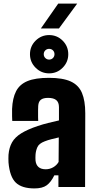

<svg xmlns="http://www.w3.org/2000/svg" viewBox="-20 -1045 542 1073"><path d="M172.5 8Q102 8 68.2 -24.5Q34.5 -57 27.5 -137Q27 -145.5 27 -159Q27 -172.5 27.5 -180Q31 -221 47.5 -249.8Q64 -278.5 98.8 -300Q133.5 -321.5 191.5 -341Q221.5 -351 248 -357.5Q274.5 -364 309.5 -372V-446Q309.5 -473 294.5 -485.5Q279.5 -498 248.5 -498Q221.5 -498 208.2 -487.5Q195 -477 193.5 -453Q193 -447.5 192.8 -428.2Q192.5 -409 192.8 -390.5Q193 -372 193.5 -369H48.5Q48 -375 47.5 -395.5Q47 -416 47.5 -436Q50 -496.5 69.8 -535Q89.5 -573.5 133.5 -591.8Q177.5 -610 253.5 -610Q331 -610 375.2 -589.8Q419.5 -569.5 438 -525.8Q456.5 -482 456.5 -412L455.5 0H306.5V-65H283.5Q265 -27 241 -9.5Q217 8 172.5 8ZM235.5 -99Q258 -99 277.5 -110.2Q297 -121.5 307.5 -140L308.5 -277Q288.5 -272.5 267.8 -267.2Q247 -262 229.5 -255Q198 -243 189 -222.8Q180 -202.5 178.5 -180Q178 -167.5 178 -163Q178 -158.5 178.5 -148Q181 -124 195.2 -111.5Q209.5 -99 235.5 -99ZM254.5 -635Q210.5 -635 179 -666.5Q147.5 -698 147.5 -742Q147.5 -786.5 179 -817.8Q210.5 -849 254.5 -849Q299 -849 330.2 -817.8Q361.5 -786.5 361.5 -742Q361.5 -698 330.2 -666.5Q299 -635 254.5 -635ZM254.5 -712Q267.5 -712 276 -720.8Q284.5 -729.5 284.5 -742Q284.5 -755 276 -763.5Q267.5 -772 254.5 -772Q242 -772 233.2 -763.5Q224.5 -755 224.5 -742Q224.5 -729.5 233.2 -720.8Q242 -712 254.5 -712ZM208.5 -886 305.5 -1025H411.5L309.5 -886Z"/></svg>

Font: Big Shoulders Text Thin Black
Style: Regular
Weight: 900
Version: Version 2.002